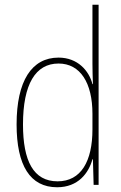

<svg xmlns="http://www.w3.org/2000/svg" viewBox="-20 -780 512 810"><path d="M221 10C310 10 354 -50 370 -108H372L375 0H396V-760H370V-511C370 -483 371 -456 372 -425H370C356 -481 308 -537 227 -537C114 -537 50 -439 50 -255C50 -82 107 10 221 10ZM223 -15C121 -15 77 -101 77 -255C77 -425 130 -512 227 -512C319 -512 370 -430 370 -300V-234C370 -100 322 -15 223 -15Z"/></svg>

Font: Noto Sans Gujarati Condensed Thin
Style: Regular
Weight: 100
Width: 3
Designer: Jelle Bosma - Monotype Design Team, Universal Thirst
Foundry: Monotype Imaging Inc.
Version: Version 2.106